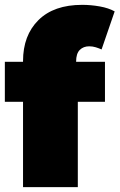

<svg xmlns="http://www.w3.org/2000/svg" viewBox="-20 -772 493 792"><path d="M75 0V-352H0V-517H75V-520Q75 -626 138.5 -689Q202 -752 319 -752Q355 -752 391.5 -745.5Q428 -739 453 -725L399 -568Q388 -573 375 -577Q362 -581 348 -581Q324 -581 309 -566Q294 -551 294 -518V-517H413V-352H301V0Z"/></svg>

Font: Montserrat Thin Black
Style: Regular
Weight: 900
Version: Version 9.000